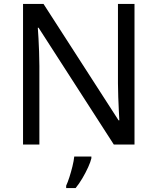

<svg xmlns="http://www.w3.org/2000/svg" viewBox="-20 -734 800 975"><path d="M663 0H558L176 -593H172Q174 -570 175.5 -538.5Q177 -507 178.5 -471.5Q180 -436 180 -399V0H97V-714H201L582 -123H586Q585 -139 583.5 -171Q582 -203 580.5 -241Q579 -279 579 -311V-714H663ZM444 70Q440 88 427.5 115.5Q415 143 398.5 171Q382 199 364 221H316V209Q324 192 332.5 165.5Q341 139 348 110.5Q355 82 357 61H444Z"/></svg>

Font: Noto Sans Thai
Style: Regular
Weight: 400
Designer: Monotype Design Team
Foundry: Monotype Imaging Inc.
Version: Version 2.001